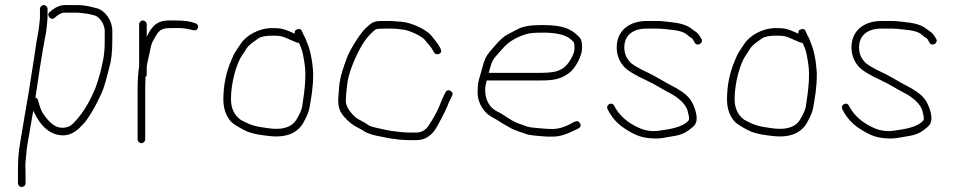

<svg xmlns="http://www.w3.org/2000/svg" viewBox="-20 -564 3772 759"><path d="M138 -529V-499C138 -493 137.5 -486.2 136.5 -478.5C134 -459.1 133.7 -447.2 129.5 -427C120.7 -384.1 118.6 -354.5 109.1 -298.7C98.8 -238.1 95.6 -207.6 86 -156C79.2 -119.2 67 -40.6 60.2 -3.1C51.9 42.3 51 72.9 51 123V160C51 168.8 57.5 175 66 175C74.5 175 81 168.8 81 160V123C81 105.8 79.5 91.2 81 75.5C84.1 42.5 85.3 20.1 93 -20C100.7 -59.5 104.9 -92.4 112 -128C112 -126.7 112.3 -125 113 -123C142.7 -60.3 181.7 -29 230 -29C252 -29 273.3 -38.7 294 -58C302 -66.7 309.3 -74.3 316 -81C335.1 -106.5 352.1 -134.6 367 -165.5C388.1 -209.2 390.8 -212.2 412 -297C420 -323 424 -359 424 -405V-442C424 -483.2 395.6 -523.1 362 -531.5L342 -536.5C325 -540.7 306 -544 287 -544H236.1C219.8 -544 203.5 -537.7 187 -525L177 -517C161 -505 180.3 -481 195 -493L206 -502C216.7 -510 226 -514 234 -514H285.5C296.1 -514 308 -511.1 318.5 -510.5C329.3 -509.9 342.7 -505.5 352 -503.5C366.5 -500.4 379.9 -485.2 387 -471L391.5 -457.5C393.2 -452.5 394 -447.3 394 -442V-405C394 -340 385.6 -318.2 376 -275C357.1 -210.9 357.3 -214.5 340 -178.4C320.7 -138.1 296.7 -103.7 268 -75C257.3 -64.3 244.3 -59 229 -59C224.3 -59 220 -59.3 216 -60C194.4 -63.1 172.2 -82 149.3 -116.7C142.9 -126.4 136.8 -142.9 131 -166C129.7 -172.7 126 -176.7 120 -178C125.5 -219 148.6 -369 157.9 -414.2C161.3 -430.7 163.3 -443.2 164 -451.5C165.2 -466.2 168 -484.1 168 -499V-529C168 -536.9 160.9 -544 153 -544C145.1 -544 138 -536.9 138 -529Z M530 -468V-302C526 -274 524 -245.3 524 -216V-13C524 -5.1 531.1 2 539 2C546.9 2 554 -5.1 554 -13V-216C554 -228.7 554.3 -240.7 555 -252V-259C558.3 -261.7 560 -265.3 560 -270V-300C561.7 -311.7 565 -328 570 -349C575.8 -373.3 575.9 -387.2 586 -404C601.6 -430 605.7 -453 652 -453H686.5C702.1 -453 716.6 -451.2 730 -447.8C743.3 -444.2 751.7 -443.3 755 -445C766.8 -450.9 765.1 -469.8 752 -472C734.9 -479.3 709.3 -483 675.2 -483H646C619.2 -483 598.3 -474.2 583.5 -456.5C570.8 -441.4 568.7 -434.7 560 -419V-468C560 -475.9 552.9 -483 545 -483C537.1 -483 530 -475.9 530 -468Z M1162 -394C1162.7 -392 1165.4 -385.6 1170.3 -374.8C1175.2 -364 1180 -340.8 1185 -305.1C1189.9 -269.5 1186.4 -215.6 1174.6 -143.5C1172.4 -129.8 1164.5 -112 1151 -90C1131.8 -59.8 1093.9 -48.9 1037.5 -57.5C992.5 -64.3 977.5 -65.5 932 -90C906 -108.2 893 -135.8 893 -172.6C893 -234.3 914 -312.9 937.5 -346C943.2 -354 949 -363 955 -373C968.6 -391.2 981 -397.1 1000.5 -411.5C1010.8 -419.2 1029.3 -423 1056 -423C1085.6 -423 1094.6 -422.2 1123.5 -408.5C1142.5 -399.5 1155.3 -394.7 1162 -394ZM1145 -431C1141 -433 1135.7 -435.3 1129 -438C1106 -447.2 1097.3 -453 1056 -453C1003.6 -453 953.2 -424.3 931 -390L912 -361.5C906 -352.5 900 -340.3 894 -325C873.3 -276.8 863 -225.4 863 -171C863 -135.8 872.8 -106.8 892.5 -84C900 -75.4 918.8 -63.3 948.9 -47.8C960.8 -41.7 978.5 -36.4 1002 -32L1033.5 -27.5C1103.2 -17.5 1151 -33.4 1177 -75C1191.9 -101.1 1200.6 -121.6 1203.2 -136.5C1210.7 -180.6 1218 -213.5 1218 -275C1215.1 -325 1206.7 -366 1193 -398C1189.5 -406.2 1187.7 -413.8 1183 -420L1174 -440C1171 -449 1163.7 -451.4 1152 -447C1146.7 -445 1144.3 -439.7 1145 -431Z M1525 -481H1488.7C1472.5 -481 1460.5 -478.8 1452.7 -474.5C1444.9 -470.2 1434.5 -461.5 1421.6 -448.6C1401.5 -428.5 1360.7 -362.8 1350.8 -333.9C1339 -299.5 1324.2 -265.9 1320.3 -217.5C1318.1 -189.8 1317 -172.5 1317 -165.5C1317 -158.5 1317.7 -151.3 1319 -144C1322.4 -121.9 1339.4 -98.7 1370 -74.5C1384.2 -63.2 1400.8 -57.5 1415 -48C1429.1 -37.4 1454.4 -29.1 1491 -23C1506.7 -20.4 1520.4 -16.4 1537 -15L1559 -12C1575 -10.7 1590 -10 1604 -10H1626C1656.1 -10 1680.8 -23.8 1700.1 -51.4C1708.9 -64 1743.3 -129.4 1748.8 -145.1C1751.6 -153 1754.3 -159.3 1757 -164L1767 -185C1771.3 -193.6 1769 -200.3 1760.2 -205.2C1751.4 -210 1744.3 -206.7 1738.9 -195.2C1729.5 -175.3 1727 -171.6 1716.2 -143.1C1709.6 -125.9 1695.9 -100.8 1675 -68C1661.9 -49.3 1645.6 -40 1626 -40H1604C1590 -40 1576.3 -40.7 1563 -42L1540 -45C1529.7 -45.9 1517.9 -47.8 1504.8 -50.7L1473.5 -57.5C1457.2 -61 1442.5 -64.1 1431 -73C1418.9 -82.4 1400.8 -89 1388 -98C1360.7 -122.3 1347 -144.8 1347 -165.5C1347 -171.2 1347.3 -178 1348 -186C1351.5 -227.9 1353.7 -254.2 1369.9 -298C1387 -344.5 1414.5 -399.5 1442.8 -427.8C1453.6 -438.6 1460.9 -445.2 1464.8 -447.5C1468.7 -449.8 1480.4 -451 1500 -451H1524.5C1546.4 -451 1550.4 -449.4 1575.1 -446.8C1597.6 -444.4 1647.9 -420.7 1658.2 -407.6C1669.6 -393.1 1684.3 -379.5 1693.9 -360.3C1699.4 -349.2 1707.7 -346.7 1718.7 -352.7C1724.5 -355.9 1725.6 -362 1722 -371L1717 -380C1709.6 -394.8 1690.9 -415.1 1682 -427C1660.5 -448.5 1608.7 -474.2 1567 -478Z M1912 -276C1917.2 -294 1920.8 -310.8 1928.6 -325.8C1932.4 -333 1945.2 -348.4 1967 -372C1989.4 -398.4 2021.4 -417.8 2063 -430C2074.3 -433.3 2095.3 -435 2126 -435C2165 -435 2210.9 -430.6 2235 -409.5C2249.8 -396.5 2251 -397.7 2251 -374C2251 -364 2248.7 -354.3 2244 -345C2230.6 -315.5 2213.9 -296.5 2194 -288C2180 -280 2154.7 -276 2118 -276ZM1904 -246H2118C2169.1 -246 2199.7 -250.8 2234.9 -279.7C2253.5 -295 2281 -341.8 2281 -373.7C2281 -407.2 2277.3 -412.1 2256 -430.5C2223.5 -458.5 2181.9 -465 2120.9 -465C2079.1 -465 2048.6 -460 2029.4 -450.1C2015.1 -442.7 2001 -435.4 1987 -428.2C1961.8 -415.3 1938.5 -385.2 1921.5 -366C1901.8 -343.7 1895.1 -329.4 1885.3 -291.5C1875.1 -252.3 1868 -243.6 1868 -199C1868 -170.4 1878.3 -144.5 1898.8 -121.5C1915.1 -103.2 1936.4 -96.2 1955 -83.5C1969.8 -73.4 1984 -66.4 1999.6 -57.1C2013.9 -48.6 2044.5 -40.4 2060.7 -33.8C2069.1 -30.3 2096.2 -27.1 2142 -24H2167C2189.7 -24 2215.7 -31.3 2245 -46L2266 -56C2275.5 -60.8 2277.9 -67.6 2273 -76.5C2264.9 -91.4 2252.9 -84.5 2231 -72C2207 -60 2185.2 -54 2165.8 -54C2135.3 -54 2106.2 -57.9 2083 -60C2061 -62 2060.9 -66.1 2035.1 -73.9C2019.8 -78.5 1998.1 -90.3 1970 -109.5C1962.7 -114.5 1955.3 -118.7 1948 -122C1916.3 -136.4 1898 -168.2 1898 -207.5C1898 -226.7 1901.5 -233.5 1904 -246Z M2418 -377C2418 -349.4 2426.3 -325.4 2443 -305C2454 -289.2 2485.6 -269.2 2538 -245C2570.7 -229.9 2594.5 -213.1 2632.9 -193.3C2655.9 -181.5 2691.2 -154.2 2698.3 -125.6C2702.1 -110.5 2704 -101.5 2704 -98.5C2704 -95.5 2703.7 -92.3 2703 -89C2688.3 -69.4 2652.6 -56.1 2596 -49C2564.4 -42.7 2534.7 -45.7 2507 -58C2459.9 -79 2426.9 -108.3 2408 -146C2399.1 -163.8 2372.9 -150.1 2382 -132C2404.1 -87.9 2431.7 -64.1 2478.9 -38.3C2499.1 -27.3 2520.3 -20.6 2542.5 -18.2C2589.9 -13.1 2604.5 -20.2 2647.9 -26.9C2669.2 -30.2 2687.6 -37.7 2702.9 -49.4C2724.6 -66 2734 -72.9 2734 -97.5C2734 -120.8 2720.7 -153.9 2708.9 -170.6C2693.5 -192.7 2659.8 -213.1 2636 -225C2610.9 -237.5 2578.2 -258.4 2551 -272C2502.2 -294.5 2474.2 -311.5 2467 -323C2454.3 -337.5 2448 -355.5 2448 -377C2448 -424 2481.4 -451 2536 -451H2579C2585 -451 2591 -450.7 2597 -450C2628.7 -446.5 2674.5 -445.4 2694.4 -428C2702.8 -420.7 2709.7 -415.7 2715 -413C2717 -411.7 2719 -409 2721 -405L2726 -396C2735.2 -377.6 2762.6 -393.9 2753 -410L2747 -420C2738.1 -435.2 2729.7 -438.5 2717 -448C2690.8 -469.5 2659 -473.7 2618.5 -478L2599.5 -480C2593.2 -480.7 2586.3 -481 2579 -481H2536C2466.2 -481 2418 -441.5 2418 -377Z M3153 -394C3153.7 -392 3156.4 -385.6 3161.3 -374.8C3166.2 -364 3171 -340.8 3176 -305.1C3180.9 -269.5 3177.4 -215.6 3165.6 -143.5C3163.4 -129.8 3155.5 -112 3142 -90C3122.8 -59.8 3084.9 -48.9 3028.5 -57.5C2983.5 -64.3 2968.5 -65.5 2923 -90C2897 -108.2 2884 -135.8 2884 -172.6C2884 -234.3 2905 -312.9 2928.5 -346C2934.2 -354 2940 -363 2946 -373C2959.6 -391.2 2972 -397.1 2991.5 -411.5C3001.8 -419.2 3020.3 -423 3047 -423C3076.6 -423 3085.6 -422.2 3114.5 -408.5C3133.5 -399.5 3146.3 -394.7 3153 -394ZM3136 -431C3132 -433 3126.7 -435.3 3120 -438C3097 -447.2 3088.3 -453 3047 -453C2994.6 -453 2944.2 -424.3 2922 -390L2903 -361.5C2897 -352.5 2891 -340.3 2885 -325C2864.3 -276.8 2854 -225.4 2854 -171C2854 -135.8 2863.8 -106.8 2883.5 -84C2891 -75.4 2909.8 -63.3 2939.9 -47.8C2951.8 -41.7 2969.5 -36.4 2993 -32L3024.5 -27.5C3094.2 -17.5 3142 -33.4 3168 -75C3182.9 -101.1 3191.6 -121.6 3194.2 -136.5C3201.7 -180.6 3209 -213.5 3209 -275C3206.1 -325 3197.7 -366 3184 -398C3180.5 -406.2 3178.7 -413.8 3174 -420L3165 -440C3162 -449 3154.7 -451.4 3143 -447C3137.7 -445 3135.3 -439.7 3136 -431Z M3346 -377C3346 -349.4 3354.3 -325.4 3371 -305C3382 -289.2 3413.6 -269.2 3466 -245C3498.7 -229.9 3522.5 -213.1 3560.9 -193.3C3583.9 -181.5 3619.2 -154.2 3626.3 -125.6C3630.1 -110.5 3632 -101.5 3632 -98.5C3632 -95.5 3631.7 -92.3 3631 -89C3616.3 -69.4 3580.6 -56.1 3524 -49C3492.4 -42.7 3462.7 -45.7 3435 -58C3387.9 -79 3354.9 -108.3 3336 -146C3327.1 -163.8 3300.9 -150.1 3310 -132C3332.1 -87.9 3359.7 -64.1 3406.9 -38.3C3427.1 -27.3 3448.3 -20.6 3470.5 -18.2C3517.9 -13.1 3532.5 -20.2 3575.9 -26.9C3597.2 -30.2 3615.6 -37.7 3630.9 -49.4C3652.6 -66 3662 -72.9 3662 -97.5C3662 -120.8 3648.7 -153.9 3636.9 -170.6C3621.5 -192.7 3587.8 -213.1 3564 -225C3538.9 -237.5 3506.2 -258.4 3479 -272C3430.2 -294.5 3402.2 -311.5 3395 -323C3382.3 -337.5 3376 -355.5 3376 -377C3376 -424 3409.4 -451 3464 -451H3507C3513 -451 3519 -450.7 3525 -450C3556.7 -446.5 3602.5 -445.4 3622.4 -428C3630.8 -420.7 3637.7 -415.7 3643 -413C3645 -411.7 3647 -409 3649 -405L3654 -396C3663.2 -377.6 3690.6 -393.9 3681 -410L3675 -420C3666.1 -435.2 3657.7 -438.5 3645 -448C3618.8 -469.5 3587 -473.7 3546.5 -478L3527.5 -480C3521.2 -480.7 3514.3 -481 3507 -481H3464C3394.2 -481 3346 -441.5 3346 -377Z"/></svg>

Font: MewTooHand
Style: Regular
Weight: 400
Designer: Mew Too, Robert Jablonski
Version: Version 0.77